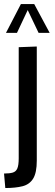

<svg xmlns="http://www.w3.org/2000/svg" viewBox="-20 -754 275 952"><path d="M6.3 178.3 0 106.4Q27.3 106.4 43.3 101.7Q59.3 96.9 66.1 80.8Q72.8 64.7 72.8 30.9V-520L162.4 -523.4V42.6Q162.4 101.9 144.6 131.2Q126.8 160.4 91.8 169.4Q56.7 178.3 6.3 178.3ZM9.6 -591 83.7 -734H149.6L226.3 -591H171.4L117.4 -704.1L64.1 -591Z"/></svg>

Font: Murecho Thin
Style: Regular
Weight: 100
Designer: Neil Summerour
Foundry: Positype
Version: Version 1.010